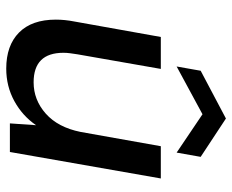

<svg xmlns="http://www.w3.org/2000/svg" viewBox="-86 -664 762 631"><g transform="rotate(90 295.5 -349.0)"><path d="M567 -496 480 0H386L392 -86Q361 -41 312.5 -14.5Q264 12 206 12Q130 12 87.5 -30Q45 -72 45 -151Q45 -180 51 -211L102 -496H207L159 -222Q157 -209 155.5 -198Q154 -187 154 -176Q154 -78 251 -78Q309 -78 354 -118Q399 -158 414 -232L461 -496ZM199 -548 213 -627 370 -710 496 -627 482 -548 356 -633Z"/></g></svg>

Font: DeepMind Sans Medium
Style: Italic
Weight: 500
Italic angle: -10°
Designer: Jonny Pinhorn / Modifications: Colophon Foundry
Foundry: Colophon Foundry
Version: Version 1.002; ttfautohint (v1.8.2)